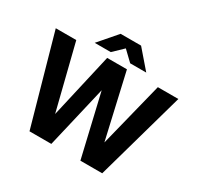

<svg xmlns="http://www.w3.org/2000/svg" viewBox="-188 -1132 1384 1350"><g transform="rotate(30 503.5 -457.0)"><path d="M6 -720H172.4L303.6 -195.4L423.4 -720H583.8L703.6 -195.4L834.8 -720H1001.2L798.8 0H621.6L503.6 -503.8L385.6 0H208.4ZM586.6 -914 712.8 -768H582.4L503.6 -843.6L424.8 -768H294.4L420.6 -914Z"/></g></svg>

Font: Aspekta Variable
Style: Regular
Weight: 400
Designer: Ivo Dolenc
Version: Version 2.100